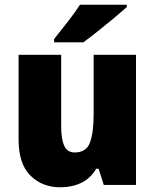

<svg xmlns="http://www.w3.org/2000/svg" viewBox="-20 -837 658 816"><path d="M558 -604V-51H421L399 -120H389Q365 -79 325.5 -60Q286 -41 237 -41Q159 -41 109 -91Q59 -141 59 -244V-604H240V-300Q240 -246 253 -217.5Q266 -189 297 -189Q347 -189 362.5 -231.5Q378 -274 378 -351V-604ZM519 -807Q499 -789 465.5 -761Q432 -733 396 -704.5Q360 -676 334 -657H210V-671Q235 -703 267 -743.5Q299 -784 320 -817H519Z"/></svg>

Font: Noto Sans Tamil UI SemiCondensed Black
Style: Regular
Weight: 900
Width: 4
Designer: Jelle Bosma - Monotype Design Team
Foundry: Monotype Imaging Inc.
Version: Version 2.004; ttfautohint (v1.8.4.7-5d5b)